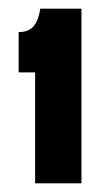

<svg xmlns="http://www.w3.org/2000/svg" viewBox="-20 -693 253 443"><path d="M61 -270V-526H23V-619Q47 -619 58 -633Q69 -647 73 -673H168V-270Z"/></svg>

Font: Bricolage Grotesque 36pt Condensed SemiBold
Style: Regular
Weight: 600
Width: 3
Designer: Mathieu Triay
Foundry: Atelier Triay
Version: Version 1.001;gftools[0.9.33.dev8+g029e19f]